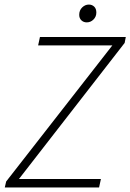

<svg xmlns="http://www.w3.org/2000/svg" viewBox="-20 -821 571 841"><path d="M1 0 7 -26 472 -622H147L155 -659H531L526 -633L63 -37H422L414 0ZM360 -723Q346 -723 336.5 -732Q327 -741 327 -756Q327 -776 340 -788.5Q353 -801 369 -801Q383 -801 392.5 -792Q402 -783 402 -766Q402 -748 389.5 -735.5Q377 -723 360 -723Z"/></svg>

Font: Source Sans 3 Light
Style: Italic
Weight: 300
Italic angle: -11°
Designer: Paul D. Hunt
Foundry: Adobe
Version: Version 3.046;hotconv 1.0.118;makeotfexe 2.5.65603